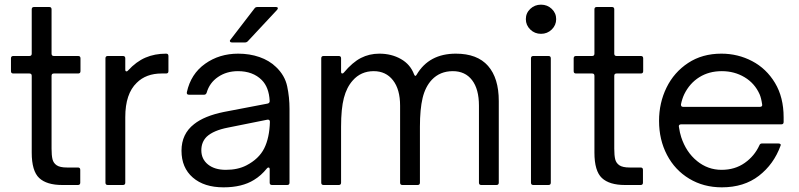

<svg xmlns="http://www.w3.org/2000/svg" viewBox="-20 -793 3426 823"><path d="M247 0Q180 0 148 -30Q116 -60 116 -139V-468Q116 -478 106 -478H37Q27 -478 27 -488V-543Q27 -553 37 -553H106Q116 -553 116 -563V-753Q116 -763 126 -763H191Q201 -763 201 -753V-563Q201 -553 211 -553H315Q325 -553 325 -543V-488Q325 -478 315 -478H211Q201 -478 201 -468V-156Q201 -127 205 -110.5Q209 -94 223 -84.5Q237 -75 267 -75H314Q324 -75 324 -65V-10Q324 0 314 0Z M442 0Q432 0 432 -10V-543Q432 -553 442 -553H507Q517 -553 517 -543V-495Q517 -487 522 -487Q526 -487 529 -491Q564 -529 603.5 -546Q643 -563 692 -563Q702 -563 702 -553V-488Q702 -478 692 -478H673Q606 -478 566 -438Q517 -391 517 -291V-10Q517 0 507 0Z M758 -147Q758 -219 812 -261Q856 -296 939 -313L1127 -349Q1136 -351 1136 -360Q1133 -419 1102 -450Q1064 -488 1000 -488Q951 -488 914.5 -463Q878 -438 866 -396Q863 -387 855 -387H790Q779 -387 781 -398Q798 -476 859 -519.5Q920 -563 1001 -563Q1050 -563 1092 -548.5Q1134 -534 1163 -506Q1201 -470 1211 -423Q1221 -376 1221 -326V-10Q1221 0 1211 0H1146Q1136 0 1136 -10V-67Q1136 -75 1131 -75Q1127 -75 1124 -71Q1099 -40 1069 -22Q1018 10 938 10Q855 10 806.5 -32Q758 -74 758 -147ZM1036 -84Q1090 -112 1112.5 -157Q1135 -202 1137 -271Q1137 -276 1134 -278.5Q1131 -281 1126 -280L957 -246Q895 -234 866 -207Q843 -184 843 -149Q843 -111 871.5 -88Q900 -65 948 -65Q999 -65 1036 -84ZM974 -611Q968 -611 966 -615Q964 -619 968 -623L1071 -757Q1075 -763 1084 -763H1163Q1169 -763 1170.5 -759.5Q1172 -756 1168 -751L1042 -616Q1037 -611 1030 -611Z M1367 0Q1357 0 1357 -10V-543Q1357 -553 1367 -553H1432Q1442 -553 1442 -543V-486Q1442 -478 1447 -478Q1451 -478 1454 -482Q1491 -526 1527 -544.5Q1563 -563 1606 -563Q1658 -563 1698.5 -540Q1739 -517 1755 -474Q1760 -462 1766 -473Q1819 -563 1934 -563Q2026 -563 2072 -510.5Q2118 -458 2118 -360V-10Q2118 0 2108 0H2043Q2033 0 2033 -10V-340Q2033 -411 2003.5 -449.5Q1974 -488 1921 -488Q1866 -488 1831 -451Q1803 -421 1791.5 -373Q1780 -325 1780 -250V-10Q1780 0 1770 0H1705Q1695 0 1695 -10V-340Q1695 -410 1664.5 -449Q1634 -488 1582 -488Q1527 -488 1492 -448Q1466 -419 1454 -373Q1442 -327 1442 -250V-10Q1442 0 1432 0Z M2266 0Q2256 0 2256 -10V-543Q2256 -553 2266 -553H2331Q2341 -553 2341 -543V-10Q2341 0 2331 0ZM2234 -711Q2234 -737 2253 -755Q2272 -773 2299 -773Q2326 -773 2345 -755Q2364 -737 2364 -711Q2364 -685 2345 -666.5Q2326 -648 2299 -648Q2272 -648 2253 -666.5Q2234 -685 2234 -711Z M2659 0Q2592 0 2560 -30Q2528 -60 2528 -139V-468Q2528 -478 2518 -478H2449Q2439 -478 2439 -488V-543Q2439 -553 2449 -553H2518Q2528 -553 2528 -563V-753Q2528 -763 2538 -763H2603Q2613 -763 2613 -753V-563Q2613 -553 2623 -553H2727Q2737 -553 2737 -543V-488Q2737 -478 2727 -478H2623Q2613 -478 2613 -468V-156Q2613 -127 2617 -110.5Q2621 -94 2635 -84.5Q2649 -75 2679 -75H2726Q2736 -75 2736 -65V-10Q2736 0 2726 0Z M2805 -275Q2805 -352 2837 -417.5Q2869 -483 2929.5 -523Q2990 -563 3072 -563Q3143 -563 3204 -531Q3265 -499 3302 -437.5Q3339 -376 3339 -290V-270Q3339 -260 3329 -260H2899Q2894 -260 2891.5 -257Q2889 -254 2890 -250Q2894 -223 2900 -205Q2921 -141 2967.5 -103Q3014 -65 3073 -65Q3130 -65 3172 -94.5Q3214 -124 3235 -170Q3238 -178 3246 -178H3317Q3322 -178 3325 -175.5Q3328 -173 3326 -169Q3297 -89 3233 -39.5Q3169 10 3074 10Q2996 10 2934.5 -27Q2873 -64 2839 -129Q2805 -194 2805 -275ZM3238 -335Q3243 -335 3245.5 -338Q3248 -341 3247 -345Q3243 -373 3236 -389Q3215 -436 3171.5 -462Q3128 -488 3074 -488Q3019 -488 2977.5 -462Q2936 -436 2913 -389Q2904 -370 2899 -346V-344Q2899 -335 2908 -335Z"/></svg>

Font: Open Sauce Two
Style: Regular
Weight: 400
Designer: Alfredo Marco Pradil
Foundry: Creative Sauce Fz LLC
Version: Version 1.477